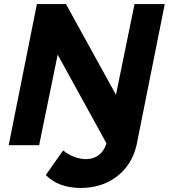

<svg xmlns="http://www.w3.org/2000/svg" viewBox="-20 -720 837 952"><path d="M657 0Q634 98 559.5 155Q485 212 380 212Q271 212 207 148L293 26Q319 47 349 58Q379 69 407 69Q443 69 469.5 49Q496 29 508 -9L266 -449L174 0H23L163 -700H307L555 -250L647 -700H797Z"/></svg>

Font: Gontserrat SemiBold
Style: Italic
Weight: 600
Italic angle: -11.3°
Designer: Julieta Ulanovsky
Foundry: Julieta Ulanovsky
Version: Version 6.001